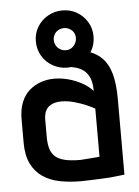

<svg xmlns="http://www.w3.org/2000/svg" viewBox="-50 -708 551 759"><g transform="rotate(-5 225.0 -328.5)"><path d="M226 -668Q195 -668 168.5 -653Q142 -638 126.5 -612.5Q111 -587 111 -555Q111 -523 126.5 -497Q142 -471 168.5 -456Q195 -441 226 -441Q258 -441 283.5 -456Q309 -471 324.5 -497Q340 -523 340 -555Q340 -587 324.5 -612.5Q309 -638 283.5 -653Q258 -668 226 -668ZM226 -598Q244 -598 258 -585Q270 -573 270 -555Q270 -545 266 -536.5Q262 -528 256 -522Q250 -516 242.5 -513Q235 -510 226 -510Q217 -510 209 -513.5Q201 -517 195 -523Q189 -529 185.5 -537Q182 -545 182 -555Q182 -564 185.5 -572Q189 -580 195 -586Q202 -592 209.5 -595Q217 -598 226 -598ZM322 -340Q305 -359 279.5 -373Q254 -387 226 -394.5Q198 -402 170 -402Q142 -402 116.5 -393Q91 -384 71 -366.5Q51 -349 39.5 -320.5Q28 -292 28 -253V-160Q28 -110 44.5 -76.5Q61 -43 90 -23.5Q119 -4 157.5 3.5Q196 11 241 11Q259 11 278.5 10Q298 9 317.5 8.5Q337 8 355 6.5Q373 5 388 3Q403 1 414 0V-301Q414 -360 403 -400Q392 -440 367.5 -464.5Q343 -489 303.5 -499.5Q264 -510 206 -510L199 -445Q228 -445 251 -440Q274 -435 289.5 -423.5Q305 -412 313.5 -392Q322 -372 322 -340ZM322 -270V-79Q322 -79 317.5 -78.5Q313 -78 305 -77.5Q297 -77 287 -76Q277 -75 266.5 -74.5Q256 -74 246 -73Q206 -73 181.5 -79.5Q157 -86 144 -99Q131 -112 126 -131Q121 -150 121 -175V-243Q121 -263 127 -276.5Q133 -290 143 -297Q153 -304 165 -307Q177 -310 189 -310Q215 -310 240.5 -303Q266 -296 288 -286.5Q310 -277 322 -270Z"/></g></svg>

Font: Advent Pro SemiBold
Style: Regular
Weight: 600
Designer: VivaRado, Andreas Kalpakidis
Foundry: VivaRado, Andreas Kalpakidis
Version: Version 3.000